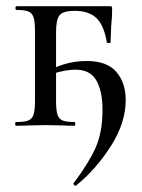

<svg xmlns="http://www.w3.org/2000/svg" viewBox="-20 -406 459 620"><path d="M32 -12Q59 -12 71.5 -17Q84 -22 88.5 -36.5Q93 -51 93 -81V-305Q93 -335 88.5 -349.5Q84 -364 71.5 -369Q59 -374 33 -374Q30 -374 30 -380Q30 -386 33 -386H334Q340 -386 341 -384.5Q342 -383 342 -377Q342 -359 341 -345Q340 -331 339 -321L337 -269Q337 -267 331.5 -267Q326 -267 325 -269Q316 -324 291.5 -347.5Q267 -371 221 -371Q184 -371 172.5 -357Q161 -343 161 -303V-81Q161 -50 165.5 -36Q170 -22 182 -17Q194 -12 221 -12Q223 -12 223 -6Q223 0 221 0Q195 0 181 -1L128 -2L74 -1Q59 0 32 0Q29 0 29 -6Q29 -12 32 -12ZM224 194Q221 194 218.5 190.5Q216 187 218 185Q265 123 288 72.5Q311 22 311 -51Q311 -112 291 -146.5Q271 -181 224 -181Q200 -181 170 -173.5Q140 -166 121 -155L117 -165Q182 -209 260 -209Q326 -209 356 -173.5Q386 -138 386 -83Q386 -10 338.5 65Q291 140 226 193Z"/></svg>

Font: Cormorant Garamond Medium
Style: Regular
Weight: 500
Designer: Christian Thalmann (Catharsis Fonts)
Foundry: Catharsis Fonts
Version: Version 4.000